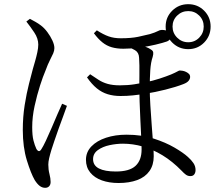

<svg xmlns="http://www.w3.org/2000/svg" viewBox="-20 -839 1040 918"><path d="M547 36Q502 36 467 23.5Q432 11 411.5 -14Q391 -39 391 -75Q391 -112 417 -139Q443 -166 487 -180.5Q531 -195 585 -195Q657 -195 714.5 -176.5Q772 -158 814 -133.5Q856 -109 878 -89Q895 -74 905 -59Q915 -44 915 -26Q915 -14 909 -5.5Q903 3 890 3Q878 3 868.5 -4Q859 -11 849 -22Q804 -68 757 -96.5Q710 -125 662.5 -138.5Q615 -152 568 -152Q537 -152 504 -145Q471 -138 448 -121.5Q425 -105 425 -78Q425 -48 453 -33.5Q481 -19 534 -19Q599 -19 628 -46Q657 -73 657 -124Q657 -148 655 -186.5Q653 -225 651 -268.5Q649 -312 647.5 -353Q646 -394 646 -424Q646 -449 646.5 -476Q647 -503 646.5 -526Q646 -549 645 -563Q644 -588 625.5 -599Q607 -610 592 -614L624 -628Q640 -625 654 -621.5Q668 -618 680 -613.5Q692 -609 702 -602Q711 -597 712.5 -589Q714 -581 710 -567Q701 -541 698.5 -502.5Q696 -464 696 -419Q696 -381 699 -333.5Q702 -286 705.5 -239Q709 -192 712 -153Q715 -114 715 -92Q715 -50 694.5 -21Q674 8 636 22Q598 36 547 36ZM196 59Q182 59 170 50Q158 41 146 22Q128 -9 108.5 -72Q89 -135 89 -218Q89 -280 98 -336.5Q107 -393 118.5 -438Q130 -483 137 -509Q142 -526 148 -547Q154 -568 158.5 -589Q163 -610 163 -626Q163 -655 144 -683.5Q125 -712 106 -736L123 -749Q136 -742 149.5 -734.5Q163 -727 176 -717Q192 -705 206.5 -685.5Q221 -666 230.5 -645.5Q240 -625 240 -609Q240 -597 234.5 -584Q229 -571 219 -552Q209 -533 197 -500Q186 -475 171.5 -430Q157 -385 145.5 -332.5Q134 -280 134 -231Q134 -191 140 -167.5Q146 -144 154 -127Q160 -117 166 -116.5Q172 -116 178 -126Q186 -138 199 -165.5Q212 -193 226.5 -227Q241 -261 254.5 -292.5Q268 -324 277 -343L300 -333Q293 -312 282 -283Q271 -254 260 -223Q249 -192 240 -165.5Q231 -139 226 -123Q219 -100 215 -82.5Q211 -65 211 -52Q211 -28 216.5 -7Q222 14 222 31Q222 44 215 51.5Q208 59 196 59ZM556 -380Q523 -380 495 -388.5Q467 -397 443 -416.5Q419 -436 396 -469L411 -484Q432 -470 451 -457.5Q470 -445 494.5 -438Q519 -431 553 -431Q591 -431 622.5 -436Q654 -441 674 -445Q712 -453 744 -463.5Q776 -474 798 -483Q819 -492 827.5 -497Q836 -502 840 -502Q845 -502 853.5 -500.5Q862 -499 870 -495Q878 -491 883.5 -485.5Q889 -480 889 -471Q889 -462 882 -453Q875 -444 857 -437Q821 -423 771 -410.5Q721 -398 676 -391Q644 -386 616 -383Q588 -380 556 -380ZM570 -606Q539 -606 514.5 -613Q490 -620 469.5 -636.5Q449 -653 429 -680L443 -694Q474 -674 499.5 -665Q525 -656 557 -656Q607 -656 640.5 -663Q674 -670 697 -676Q723 -684 734 -690Q745 -696 753 -696Q772 -696 785 -689Q798 -682 798 -667Q798 -658 793 -651.5Q788 -645 779 -641Q759 -634 723.5 -625.5Q688 -617 647.5 -611.5Q607 -606 570 -606ZM880 -604Q835 -604 803.5 -635.5Q772 -667 772 -712Q772 -757 803.5 -788Q835 -819 880 -819Q925 -819 956 -788Q987 -757 987 -712Q987 -667 956 -635.5Q925 -604 880 -604ZM880 -637Q911 -637 932.5 -659Q954 -681 954 -712Q954 -743 932.5 -764.5Q911 -786 880 -786Q849 -786 827 -764.5Q805 -743 805 -712Q805 -681 827 -659Q849 -637 880 -637Z"/></svg>

Font: Noto Serif SC ExtraLight
Style: Regular
Weight: 400
Version: Version 2.002-H1;hotconv 1.1.0;makeotfexe 2.6.0